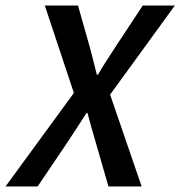

<svg xmlns="http://www.w3.org/2000/svg" viewBox="-56 -674 652 694"><path d="M-36 0 211 -338 106 -654H226L269 -502Q275 -480 281 -456Q287 -432 294 -404H298Q315 -433 331 -457.5Q347 -482 361 -504L460 -654H576L342 -332L456 0H336L289 -163Q282 -188 274.5 -213.5Q267 -239 260 -266H257Q239 -238 222 -212Q205 -186 188 -160L80 0Z"/></svg>

Font: Source Sans 3 SemiBold
Style: Italic
Weight: 600
Italic angle: -11°
Designer: Paul D. Hunt
Foundry: Adobe
Version: Version 3.046;hotconv 1.0.118;makeotfexe 2.5.65603